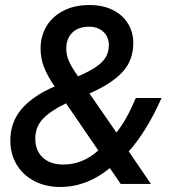

<svg xmlns="http://www.w3.org/2000/svg" viewBox="-20 -730 690 762"><path d="M21 -173Q21 -244 65 -296.5Q109 -349 197 -387Q169 -427 155 -462.5Q141 -498 141 -537Q141 -586 164 -625Q187 -664 231 -687Q275 -710 335 -710Q389 -710 428.5 -690Q468 -670 488.5 -635.5Q509 -601 509 -560Q509 -490 465.5 -443.5Q422 -397 335 -359L442 -204Q482 -253 519 -341H621Q563 -210 491 -129L579 0H459L416 -63Q325 12 219 12Q161 12 116 -11.5Q71 -35 46 -77Q21 -119 21 -173ZM231 -77Q270 -77 305.5 -91.5Q341 -106 370 -133L242 -320Q180 -290 150 -258Q120 -226 120 -180Q120 -133 149.5 -105Q179 -77 231 -77ZM290 -427Q336 -447 362.5 -465.5Q389 -484 400.5 -504.5Q412 -525 412 -552Q412 -571 403 -587.5Q394 -604 376 -614Q358 -624 334 -624Q291 -624 267 -600.5Q243 -577 243 -537Q243 -509 255.5 -483Q268 -457 290 -427Z"/></svg>

Font: Azeret Mono
Style: Italic
Weight: 400
Italic angle: -12°
Designer: Martin Vácha
Foundry: Displaay
Version: Version 1.000; Glyphs 3.0.3, build 3074